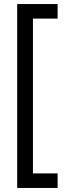

<svg xmlns="http://www.w3.org/2000/svg" viewBox="-20 -770 325 950"><path d="M65 -750H265V-678H143V88H265V160H65Z"/></svg>

Font: TASA Explorer VF
Style: Regular
Weight: 400
Designer: Weizhong Zhang
Foundry: Local Remote
Version: Version 1.000;Glyphs 3.2 (3192)